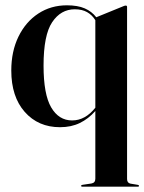

<svg xmlns="http://www.w3.org/2000/svg" viewBox="-20 -469 544 723"><path d="M290 234Q285.5 234 285.5 230.5Q285.5 228 290.5 227L324 222Q339 219.5 339 204V-51Q313 -21.5 280.5 -5.8Q248 10 206 10Q124 10 73.2 -47.5Q22.5 -105 22.5 -203.5Q22.5 -275.5 49.5 -331Q76.5 -386.5 124 -417.8Q171.5 -449 232 -449Q272.5 -449 299 -437.5Q325.5 -426 342.5 -404L445.5 -446Q450 -448 453.5 -448Q458.5 -448 458.5 -443V205Q458.5 220 471.5 222.5L498.5 227Q503.5 228 503.5 231Q503.5 234 499 234ZM144 -222Q144 -113.5 172.8 -64.5Q201.5 -15.5 251.5 -15.5Q301 -15.5 339 -63.5V-393Q327 -412.5 308.2 -423.2Q289.5 -434 261.5 -434Q209 -434 176.5 -385.5Q144 -337 144 -222Z"/></svg>

Font: Fraunces 144pt S000 SemiBold
Style: Regular
Weight: 600
Version: Version 1.000; ttfautohint (v1.8.3)